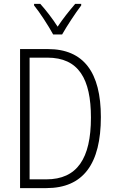

<svg xmlns="http://www.w3.org/2000/svg" viewBox="-20 -966 593 986"><path d="M253 -789H299C324 -833 366 -897 397 -938V-946H366C333 -907 303 -870 276 -829C250 -870 215 -915 187 -946H155V-938C183 -904 228 -835 253 -789ZM498 -365C498 -594 410 -714 226 -714H83V0H218C408 0 498 -125 498 -365ZM447 -362C447 -152 376 -45 218 -45H132V-670H223C384 -670 447 -561 447 -362Z"/></svg>

Font: Noto Sans Armenian Condensed ExtraLight
Style: Regular
Weight: 200
Width: 3
Designer: Monotype Design Team
Foundry: Monotype Imaging Inc.
Version: Version 2.008